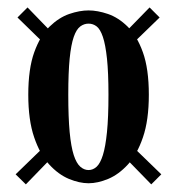

<svg xmlns="http://www.w3.org/2000/svg" viewBox="-20 -518 476 516"><path d="M218 -25.5Q193.5 -25.5 165.2 -37.2Q137 -49 112.2 -76Q87.5 -103 71.8 -149Q56 -195 56 -263.5Q56 -333 72 -377.5Q88 -422 113.2 -446.5Q138.5 -471 166.2 -480.5Q194 -490 218 -490Q242 -490 270 -480.5Q298 -471 323 -446.5Q348 -422 364 -377.5Q380 -333 380 -263.5Q380 -195 364.2 -149Q348.5 -103 323.8 -76Q299 -49 270.8 -37.2Q242.5 -25.5 218 -25.5ZM218 -61Q230 -61 239.8 -70Q249.5 -79 256.5 -101.2Q263.5 -123.5 267.5 -163Q271.5 -202.5 271.5 -263.5Q271.5 -323 267.5 -360.5Q263.5 -398 256.5 -418.8Q249.5 -439.5 239.8 -447Q230 -454.5 218 -454.5Q206 -454.5 195.8 -447Q185.5 -439.5 178.2 -418.8Q171 -398 167.2 -360.5Q163.5 -323 163.5 -263.5Q163.5 -202.5 167.2 -163Q171 -123.5 178.2 -101.2Q185.5 -79 195.8 -70Q206 -61 218 -61ZM382 -498 409 -471 327.5 -392 303 -417ZM386.5 -22.5 307.5 -103.5 332 -128.5 413.5 -49.5ZM54 -498 132.5 -417 108 -392 27 -471ZM49.5 -22.5 22 -49.5 103.5 -128.5 128 -103.5Z"/></svg>

Font: Imbue Thin 10pt ExtraBold
Style: Regular
Weight: 800
Version: Version 1.102